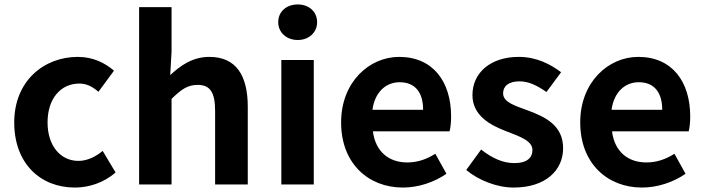

<svg xmlns="http://www.w3.org/2000/svg" viewBox="-20 -830 3168 864"><path d="M317 14C379 14 447 -7 500 -54L442 -151C411 -125 373 -106 333 -106C252 -106 194 -174 194 -279C194 -385 252 -454 337 -454C369 -454 395 -441 423 -417L493 -512C452 -547 399 -574 330 -574C178 -574 44 -466 44 -279C44 -94 162 14 317 14Z M606 0H752V-385C794 -426 823 -448 869 -448C924 -448 948 -417 948 -331V0H1095V-349C1095 -490 1043 -574 922 -574C846 -574 791 -534 746 -492L752 -597V-798H606Z M1246 0H1392V-560H1246ZM1320 -650C1370 -650 1407 -684 1407 -730C1407 -778 1370 -810 1320 -810C1269 -810 1232 -778 1232 -730C1232 -684 1269 -650 1320 -650Z M1793 14C1863 14 1934 -10 1989 -48L1939 -138C1899 -113 1859 -99 1813 -99C1730 -99 1670 -147 1658 -239H2003C2007 -252 2010 -279 2010 -306C2010 -461 1930 -574 1776 -574C1642 -574 1515 -461 1515 -279C1515 -95 1637 14 1793 14ZM1656 -336C1667 -418 1719 -460 1778 -460C1850 -460 1884 -412 1884 -336Z M2291 14C2437 14 2514 -65 2514 -163C2514 -267 2432 -304 2358 -332C2299 -354 2244 -369 2244 -410C2244 -442 2268 -464 2318 -464C2360 -464 2399 -444 2439 -416L2505 -505C2458 -540 2396 -574 2314 -574C2188 -574 2106 -503 2106 -402C2106 -309 2188 -266 2259 -239C2318 -216 2376 -197 2376 -155C2376 -120 2351 -96 2295 -96C2243 -96 2195 -118 2145 -157L2078 -65C2133 -19 2216 14 2291 14Z M2869 14C2939 14 3010 -10 3065 -48L3015 -138C2975 -113 2935 -99 2889 -99C2806 -99 2746 -147 2734 -239H3079C3083 -252 3086 -279 3086 -306C3086 -461 3006 -574 2852 -574C2718 -574 2591 -461 2591 -279C2591 -95 2713 14 2869 14ZM2732 -336C2743 -418 2795 -460 2854 -460C2926 -460 2960 -412 2960 -336Z"/></svg>

Font: Source Han Sans SC Bold
Style: Regular
Weight: 700
Designer: Ryoko NISHIZUKA (kana & ideographs); Paul D. Hunt (Latin, Greek & Cyrillic); Wenlong ZHANG (bopomofo); Sandoll Communica
Foundry: Adobe Systems Incorporated
Version: Version 1.001;PS 1.001;hotconv 1.0.78;makeotf.lib2.5.61930